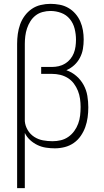

<svg xmlns="http://www.w3.org/2000/svg" viewBox="-20 -763 540 998"><path d="M69 215V-535Q69 -561 72.5 -586.5Q76 -612 84.5 -636Q93 -660 108.5 -681Q124 -702 145 -716.5Q166 -731 191.5 -737Q217 -743 242 -743Q266 -743 290 -738.5Q314 -734 335 -722Q356 -710 372 -691.5Q388 -673 397.5 -651Q407 -629 411 -605.5Q415 -582 415 -558Q415 -533 411 -509Q407 -485 395.5 -463Q384 -441 366 -424.5Q348 -408 325 -398Q354 -388 377 -368Q400 -348 414.5 -321.5Q429 -295 434 -265Q439 -235 439 -205Q439 -179 435.5 -153Q432 -127 423.5 -103Q415 -79 400 -57Q385 -35 363.5 -20Q342 -5 316.5 1.5Q291 8 265 8Q242 8 219 4.5Q196 1 175 -9Q154 -19 136.5 -35Q119 -51 109 -72V215ZM253 -29Q275 -29 296 -34Q317 -39 335 -51.5Q353 -64 366 -82Q379 -100 386.5 -120.5Q394 -141 396.5 -163Q399 -185 399 -207Q399 -228 396 -249.5Q393 -271 385 -291Q377 -311 364 -328.5Q351 -346 332.5 -357.5Q314 -369 293 -374Q272 -379 250 -379H194V-415H250Q268 -415 285.5 -419Q303 -423 318.5 -432.5Q334 -442 345.5 -456Q357 -470 363.5 -486.5Q370 -503 372.5 -521Q375 -539 375 -557Q375 -585 368 -613.5Q361 -642 343 -664Q325 -686 298 -696Q271 -706 242 -706Q222 -706 201.5 -700.5Q181 -695 165 -682.5Q149 -670 138 -652.5Q127 -635 120.5 -615.5Q114 -596 111.5 -575.5Q109 -555 109 -535V-133Q111 -109 124 -87Q137 -65 158 -51.5Q179 -38 203.5 -33.5Q228 -29 253 -29Z"/></svg>

Font: Iosevka Term Curly Extralight
Style: Regular
Weight: 200
Designer: Belleve Invis
Foundry: Belleve Invis
Version: Version 32.3.0